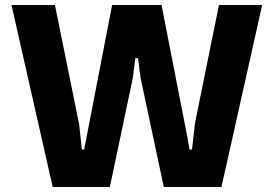

<svg xmlns="http://www.w3.org/2000/svg" viewBox="-20 -749 1097 769"><path d="M191 0 26 -729H200L297 -251L308 -150H317L326 -196L429 -729H627L731 -197L739 -150H749L761 -256L857 -729H1030L867 0H636L543 -437L533 -516H522L512 -437L420 0Z"/></svg>

Font: Hubot Sans
Style: Bold
Weight: 700
Designer: Deni Anggara
Foundry: GitHub, Inc., Subsidiary of Microsoft Corporation
Version: Version 2.000